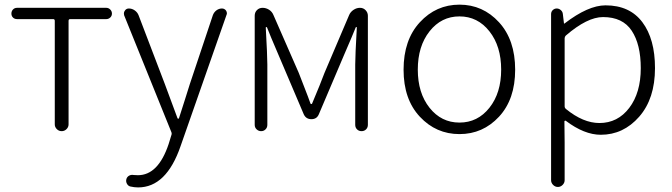

<svg xmlns="http://www.w3.org/2000/svg" viewBox="-20 -567 2907 830"><path d="M216.8 -29.3V-476.6Q216.8 -484.4 210 -484.4H53.7Q43 -484.4 36.1 -491.2Q29.3 -498 29.3 -508.3Q29.3 -518.6 36.1 -525.9Q43 -533.2 53.7 -533.2H439.5Q449.2 -533.2 456.5 -525.9Q463.9 -518.6 463.9 -508.3Q463.9 -498 456.5 -491.2Q449.2 -484.4 439.5 -484.4H283.2Q276.4 -484.4 276.4 -476.6V-29.3Q276.4 -17.6 267.6 -8.8Q258.8 0 246.6 0Q234.4 0 225.6 -8.8Q216.8 -17.6 216.8 -29.3Z M577.1 243.2Q560.5 243.2 543.9 239.3Q534.2 237.3 528.8 227.5Q523.4 217.8 526.4 207Q529.3 197.3 538.1 192.4Q546.9 187.5 557.6 189.5Q567.4 190.4 576.2 190.4Q664.1 190.4 709 55.7L720.7 17.6Q723.6 10.7 720.7 3.9L516.6 -501Q515.6 -504.9 515.6 -508.8Q515.6 -515.6 519.5 -520.5Q525.4 -530.3 537.1 -530.3Q550.8 -530.3 562.5 -522Q574.2 -513.7 579.1 -501L692.4 -204.1Q739.3 -77.1 747.1 -56.6Q748 -53.7 750.5 -53.7Q752.9 -53.7 753.9 -56.6Q762.7 -83 778.8 -134.3Q794.9 -185.5 800.8 -204.1L900.4 -502Q905.3 -514.6 916 -522.5Q926.8 -530.3 939.5 -530.3Q950.2 -530.3 957 -521.5Q960.9 -515.6 960.9 -509.8Q960.9 -505.9 959 -502L760.7 64.5Q699.2 243.2 577.1 243.2Z M1081.1 -27.3V-499Q1081.1 -513.7 1090.8 -523.4Q1100.6 -533.2 1115.2 -533.2Q1129.9 -533.2 1143.1 -524.9Q1156.2 -516.6 1162.1 -502L1271.5 -252Q1277.3 -236.3 1295.4 -190.4Q1313.5 -144.5 1322.3 -119.1Q1323.2 -117.2 1325.7 -117.2Q1328.1 -117.2 1329.1 -119.1Q1366.2 -207 1382.8 -252L1489.3 -502Q1495.1 -515.6 1508.3 -524.4Q1521.5 -533.2 1536.1 -533.2Q1550.8 -533.2 1560.5 -522.9Q1570.3 -512.7 1570.3 -499V-27.3Q1570.3 -15.6 1562.5 -7.8Q1554.7 0 1543 0Q1531.2 0 1523.4 -7.8Q1515.6 -15.6 1515.6 -27.3V-288.1Q1515.6 -326.2 1522.5 -448.2Q1522.5 -450.2 1520.5 -450.2Q1518.6 -450.2 1517.6 -448.2Q1504.9 -416 1469.7 -335L1358.4 -73.2Q1349.6 -51.8 1326.2 -51.8Q1302.7 -51.8 1293 -73.2L1181.6 -335Q1148.4 -412.1 1134.8 -447.3Q1133.8 -450.2 1131.3 -450.2Q1128.9 -450.2 1128.9 -447.3Q1135.7 -326.2 1135.7 -288.1V-27.3Q1135.7 -15.6 1127.9 -7.8Q1120.1 0 1108.9 0Q1097.7 0 1089.4 -7.8Q1081.1 -15.6 1081.1 -27.3Z M1724.6 -265.6Q1724.6 -394.5 1794.9 -470.7Q1865.2 -546.9 1966.3 -546.9Q2067.4 -546.9 2137.2 -470.7Q2207 -394.5 2207 -265.6Q2207 -137.7 2137.2 -62.5Q2067.4 12.7 1966.3 12.7Q1865.2 12.7 1794.9 -62.5Q1724.6 -137.7 1724.6 -265.6ZM1836.9 -101.1Q1887.7 -37.1 1966.3 -37.1Q2044.9 -37.1 2095.7 -101.1Q2146.5 -165 2146.5 -266.1Q2146.5 -367.2 2095.7 -431.6Q2044.9 -496.1 1966.3 -496.1Q1887.7 -496.1 1836.9 -431.6Q1786.1 -367.2 1786.1 -266.1Q1786.1 -165 1836.9 -101.1Z M2362.3 211.9V-505.9Q2362.3 -516.6 2369.6 -523.4Q2377 -530.3 2386.7 -530.3Q2396.5 -530.3 2404.3 -523.4Q2412.1 -516.6 2413.1 -506.8L2418 -465.8Q2418 -464.8 2418.9 -464.8Q2419.9 -464.8 2420.9 -465.8Q2522.5 -543.9 2597.7 -543.9Q2702.1 -543.9 2756.8 -471.2Q2811.5 -398.4 2811.5 -272.5Q2811.5 -140.6 2743.2 -62.5Q2674.8 15.6 2577.1 15.6Q2505.9 15.6 2425.8 -44.9Q2423.8 -45.9 2421.9 -44.9Q2419.9 -43.9 2419.9 -42L2420.9 48.8V211.9Q2420.9 223.6 2412.1 232.4Q2403.3 241.2 2391.6 241.2Q2379.9 241.2 2371.1 232.4Q2362.3 223.6 2362.3 211.9ZM2571.3 -35.2Q2650.4 -35.2 2700.2 -100.6Q2750 -166 2750 -272.5Q2750 -375 2710.9 -434.1Q2671.9 -493.2 2586.9 -493.2Q2518.6 -493.2 2425.8 -413.1Q2420.9 -408.2 2420.9 -401.4V-107.4Q2420.9 -100.6 2426.8 -95.7Q2501 -35.2 2571.3 -35.2Z"/></svg>

Font: Gen Jyuu Gothic Light
Style: Regular
Weight: 200
Designer: [Source Han Sans]
Ryoko NISHIZUKA  (kana & ideographs); Paul D. Hunt (Latin, Greek & Cyrillic); Wenlong ZHANG  (bopomofo
Version: Version 1.002.20150607